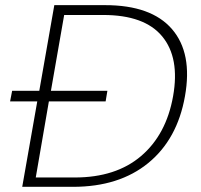

<svg xmlns="http://www.w3.org/2000/svg" viewBox="-20 -722 776 742"><path d="M386.2 -702.1Q564.9 -702.1 644.8 -609.4Q724.6 -516.6 694.8 -350.1Q665.5 -184.1 553 -92Q440.4 0 262.2 0H65.9L124 -330.1H19L26.9 -371.1H131.8L189.9 -702.1ZM118.2 -36.1H269Q428.2 -36.1 525.4 -119.1Q622.6 -202.1 648.9 -350.1Q675.3 -498.5 606.9 -581.3Q538.6 -664.1 378.9 -664.1H228L176.8 -371.1H395L388.2 -330.1H168.9Z"/></svg>

Font: SVN-Poppins ExtraLight
Style: Italic
Weight: 200
Italic angle: -10°
Designer: Ninad Kale (Devanagari), Jonny Pinhorn (Latin)
Foundry: Indian Type Foundry
Version: Version 3.002 2017